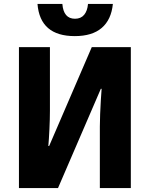

<svg xmlns="http://www.w3.org/2000/svg" viewBox="-20 -953 761 973"><path d="M76 0V-714H233V-392Q233 -350 230.5 -298.5Q228 -247 225 -213H229L445 -714H643V0H486V-312Q486 -340 487.5 -375.5Q489 -411 491 -445.5Q493 -480 495 -503H491L274 0ZM359 -770Q183 -770 170 -933H296Q302 -858 360 -858Q390 -858 406.5 -878Q423 -898 426 -933H552Q544 -853 495.5 -811.5Q447 -770 359 -770Z"/></svg>

Font: Noto Sans SemiCondensed ExtraBold
Style: Regular
Weight: 800
Width: 4
Designer: Monotype Design Team
Foundry: Monotype Imaging Inc.
Version: Version 2.013; ttfautohint (v1.8.4.7-5d5b)